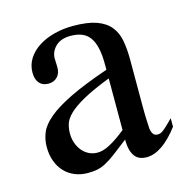

<svg xmlns="http://www.w3.org/2000/svg" viewBox="-77 -534 599 616"><g transform="rotate(-15 222.0 -226.0)"><path d="M443.8 -64.5Q388.7 8.3 336.9 8.3Q326.2 8.3 316.7 4.9Q307.1 1.5 300 -6.8Q293 -15.1 288.8 -29.1Q284.7 -43 284.7 -64.5Q255.4 -41.5 236.1 -27.1Q216.8 -12.7 201.9 -4.9Q187 2.9 173.6 5.6Q160.2 8.3 142.6 8.3Q118.7 8.3 99.1 0.2Q79.6 -7.8 65.4 -22.7Q51.3 -37.6 43.5 -58.8Q35.6 -80.1 35.6 -106Q35.6 -130.9 44.7 -153.3Q53.7 -175.8 80.6 -198.5Q107.4 -221.2 156.2 -245.1Q205.1 -269 284.7 -296.4V-314.9Q284.7 -347.2 279.5 -369.1Q274.4 -391.1 264.2 -405Q253.9 -418.9 238.3 -425Q222.7 -431.2 201.2 -431.2Q170.4 -431.2 152.8 -415.3Q135.3 -399.4 133.8 -376.5L134.8 -347.2Q135.7 -326.2 124.3 -313.7Q112.8 -301.3 94.2 -301.3Q74.7 -301.3 64 -313.7Q53.2 -326.2 53.2 -348.1Q53.2 -374.5 66.7 -395.3Q80.1 -416 102.8 -430.4Q125.5 -444.8 155 -452.4Q184.6 -460 216.8 -460Q265.1 -460 294.7 -449.5Q324.2 -439 340.3 -419.2Q356.4 -399.4 361.6 -371.1Q366.7 -342.8 366.7 -307.6V-155.3Q366.7 -124 367.7 -104Q368.7 -84 369.1 -77.1Q371.6 -64 376.5 -58.6Q381.3 -53.2 390.6 -53.2Q395 -53.2 398.9 -54.4Q402.8 -55.7 408.2 -59.6Q413.6 -63.5 421.9 -71.3Q430.2 -79.1 443.8 -92.8ZM284.7 -267.6Q228 -245.6 195.1 -227.3Q162.1 -209 145 -192.4Q127.9 -175.8 123.3 -160.4Q118.7 -145 118.7 -128.9Q118.7 -111.3 124 -96.7Q129.4 -82 138.4 -71Q147.5 -60.1 159.9 -53.7Q172.4 -47.4 186.5 -46.9Q205.6 -45.9 229.7 -58.6Q253.9 -71.3 284.7 -96.2Z"/></g></svg>

Font: Campania
Style: Regular
Weight: 400
Version: Version 2.009